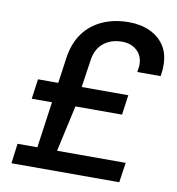

<svg xmlns="http://www.w3.org/2000/svg" viewBox="-79 -769 774 841"><g transform="rotate(10 308.0 -349.0)"><path d="M27.5 0 39 -88.5H127.2L156 -293.8H66L78.2 -382.2H168.2L184.5 -497Q194 -562.5 226.6 -607.1Q259.2 -651.8 311.1 -674.8Q363 -697.8 427.2 -697.8Q480.8 -697.8 521.5 -679Q562.2 -660.2 585.6 -624.9Q609 -589.5 609 -537.8Q609 -528.5 608.5 -519.2Q608 -510 604.8 -489.2H500.8Q503.8 -506.2 504.2 -511.6Q504.8 -517 504.8 -521.5Q504.8 -562 478.8 -585.2Q452.8 -608.5 413.5 -608.5Q363.8 -608.5 330.8 -581.9Q297.8 -555.2 290.8 -506L272.5 -382.2H479.8L467.5 -293.8H260.2L214.8 -88.5H520L507 0Z"/></g></svg>

Font: Chivo Medium
Style: Italic
Weight: 500
Italic angle: -8.05°
Designer: Hector Gatti
Foundry: Omnibus-Type
Version: Version 2.002